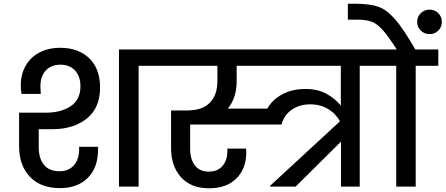

<svg xmlns="http://www.w3.org/2000/svg" viewBox="-20 -1007 2404 1036"><path d="M189 -310V-212Q189 -154 216.5 -118.5Q244 -83 301 -83Q351 -83 379 -115.5Q407 -148 407 -201V-215H509V-200Q509 -103 454 -47.5Q399 8 304 8Q199 8 141 -53.5Q83 -115 83 -219V-399H227Q309 -399 361.5 -434Q414 -469 414 -541Q414 -595 385 -626.5Q356 -658 306 -658Q256 -658 227 -626.5Q198 -595 198 -541Q198 -528 200 -500H96Q92 -530 92 -544Q92 -605 118 -651.5Q144 -698 192.5 -723.5Q241 -749 306 -749Q403 -749 461.5 -692.5Q520 -636 520 -534Q520 -425 448.5 -367.5Q377 -310 264 -310ZM850 -740V-652H728V0H622V-740Z M2043 -652H1921V0H1820V-243L1575 0H1438V-5L1814 -352Q1793 -393 1751 -418.5Q1709 -444 1654 -444Q1597 -444 1555 -415.5Q1513 -387 1499 -335H1006V-203Q1006 -148 1031.5 -114.5Q1057 -81 1107 -81Q1154 -81 1180.5 -111.5Q1207 -142 1207 -193V-205H1308Q1309 -198 1309 -188Q1309 -97 1255.5 -44Q1202 9 1109 9Q1010 9 956.5 -51Q903 -111 903 -208V-411H990Q1072 -411 1112.5 -453Q1153 -495 1153 -568V-652H802V-740H2043ZM1819 -652H1257V-568Q1257 -479 1209 -421H1422Q1452 -472 1505.5 -499.5Q1559 -527 1629 -527Q1693 -527 1740.5 -501.5Q1788 -476 1819 -437Z M1900 -987Q1976 -986 2020.5 -971Q2065 -956 2110.5 -904.5Q2156 -853 2221 -740H2345V-652H2223V0H2118V-652H1996V-740H2121Q2073 -815 2042.5 -848Q2012 -881 1982.5 -891Q1953 -901 1902 -901H1857V-987ZM2298 -823Q2270 -823 2250.5 -842Q2231 -861 2231 -889Q2231 -917 2250.5 -936Q2270 -955 2298 -955Q2326 -955 2345 -936Q2364 -917 2364 -889Q2364 -861 2345 -842Q2326 -823 2298 -823Z"/></svg>

Font: Poppins Cyr Med
Style: Regular
Weight: 500
Designer: Ninad Kale (Devanagari), Jonny Pinhorn (Latin)
Foundry: Indian Type Foundry
Version: 4.004